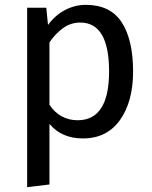

<svg xmlns="http://www.w3.org/2000/svg" viewBox="-20 -559 626 792"><path d="M529 -264Q529 -140 475 -64Q421 12 322 12Q234 12 184 -48V202L92 213V-527H171L178 -456Q207 -496 248 -517.5Q289 -539 334 -539Q435 -539 482 -467Q529 -395 529 -264ZM430 -264Q430 -466 311 -466Q272 -466 240 -443Q208 -420 184 -384V-127Q204 -96 234 -79.5Q264 -63 300 -63Q430 -63 430 -264Z"/></svg>

Font: Fira GO
Style: Regular
Weight: 400
Designer: Carrois Corporate
Foundry: Carrois Corporate GbR
Version: Version 0.300